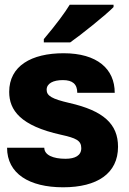

<svg xmlns="http://www.w3.org/2000/svg" viewBox="-20 -785 549 815"><path d="M166 -605H278C321 -635 429 -721 462 -755V-765H276C256 -732 220 -683 166 -619ZM248 10C393 10 481 -49 481 -162C481 -258 420 -315 274 -348C201 -365 178 -378 178 -404C178 -431 206 -445 247 -445C288 -445 308 -428 308 -391H467C467 -493 392 -559 250 -559C113 -559 19 -505 19 -395C19 -317 67 -251 239 -213C302 -199 325 -189 325 -156C325 -125 299 -111 258 -111C205 -111 168 -127 168 -158H10C10 -48 104 10 248 10Z"/></svg>

Font: Kathrein 85 Heavy
Style: Regular
Weight: 900
Designer: Lazydogs Typefoundry, based on Open Sans by Ascender Corporation
Foundry: Lazydogs Typefoundry
Version: Version 1.003;PS 001.003;hotconv 1.0.88;makeotf.lib2.5.64775